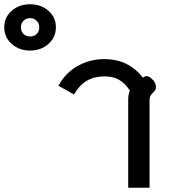

<svg xmlns="http://www.w3.org/2000/svg" viewBox="-245 -880 799 900"><path d="M-225 -752Q-225 -799 -190 -829.5Q-155 -860 -104 -860Q-53 -860 -18 -829.5Q17 -799 17 -752Q17 -705 -18 -674Q-53 -643 -104 -643Q-155 -643 -190 -674Q-225 -705 -225 -752ZM-61 -752Q-61 -770 -73 -782.5Q-85 -795 -104 -795Q-123 -795 -135 -782.5Q-147 -770 -147 -752Q-147 -733 -135 -721Q-123 -709 -104 -709Q-85 -709 -73 -721Q-61 -733 -61 -752ZM356 -412Q356 -440 364 -455Q342 -489 314 -505.5Q286 -522 245 -522Q197 -522 162 -501.5Q127 -481 102 -437L29 -478Q61 -538 118.5 -570.5Q176 -603 244 -603Q357 -603 425 -516Q434 -523 442 -523Q454 -523 466 -511Q486 -494 486 -472Q486 -463 483 -458Q480 -453 473 -446Q465 -439 460.5 -431.5Q456 -424 456 -411V0H356Z"/></svg>

Font: Niramit Medium
Style: Regular
Weight: 500
Designer: Katatrad Aksorn Co.,Ltd.
Foundry: Cadson Demak Co.,Ltd.
Version: Version 1.000; ttfautohint (v1.6)